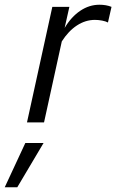

<svg xmlns="http://www.w3.org/2000/svg" viewBox="-95 -517 491 811"><path d="M19 0 126 -488H198L178 -399Q206 -446 244 -471.5Q282 -497 325 -497Q354 -497 376 -488L361 -422Q352 -427 336.5 -430Q321 -433 306 -433Q266 -433 230 -409.5Q194 -386 166 -342L91 0ZM-75 274 12 87H89L-22 274Z"/></svg>

Font: Red Hat Text VF
Style: Italic
Weight: 400
Italic angle: -12°
Designer: Pentagram, MCKL
Foundry: Pentagram, MCKL
Version: Version 1.023